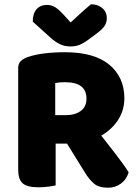

<svg xmlns="http://www.w3.org/2000/svg" viewBox="-20 -867 649 897"><path d="M238 -329H288Q330 -329 357 -348.5Q384 -368 384 -406Q384 -444 359.5 -463.5Q335 -483 282 -483Q269 -483 259 -482Q249 -481 238 -479ZM306 -196H65V-549Q65 -570 77 -581.5Q89 -593 108 -600Q142 -612 187 -617.5Q232 -623 283 -623Q421 -623 491 -564.5Q561 -506 561 -408Q561 -347 526.5 -299Q492 -251 434.5 -223.5Q377 -196 306 -196ZM269 -235 428 -267Q450 -237 473 -208Q496 -179 516.5 -152Q537 -125 554 -102Q571 -79 581 -62Q571 -28 544.5 -9Q518 10 485 10Q442 10 419.5 -9Q397 -28 378 -59ZM65 -264H240V-1Q229 2 206 5Q183 8 159 8Q107 8 86 -10.5Q65 -29 65 -75ZM310 -762Q335 -785 359 -807Q383 -829 405 -847Q437 -847 458 -829Q479 -811 479 -783Q479 -762 469 -746.5Q459 -731 431 -710L403 -689Q374 -667 354 -658.5Q334 -650 310 -650Q280 -650 258 -661.5Q236 -673 216 -691L133 -766Q133 -803 150.5 -823.5Q168 -844 200 -844Q220 -844 237.5 -833.5Q255 -823 283 -792Z"/></svg>

Font: Baloo Tamma 2 ExtraBold
Style: Regular
Weight: 800
Designer: Divya Kowshik, Shuchita Grover and Ek Type
Foundry: Ek Type
Version: Version 1.700